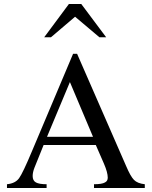

<svg xmlns="http://www.w3.org/2000/svg" viewBox="-20 -944 762 964"><path d="M513 -757H479L357 -860L236 -757H202L326 -924H388ZM707 0H452V-19Q492 -19 507 -28Q521 -35 521 -52Q521 -78 502 -122L461 -216H199L153 -102Q144 -79 144 -60Q144 -37 160.5 -28Q177 -19 214 -19V0H15V-19Q57 -23 76 -49.5Q95 -76 141 -186L347 -674H367L613 -111Q635 -59 652.5 -41Q670 -23 707 -19ZM447 -257 331 -532 216 -257Z"/></svg>

Font: STIX
Style: Regular
Weight: 400
Designer: MicroPress Inc., with final additions and corrections provided by Coen Hoffman, Elsevier (retired)
Version: Version 1.1.1